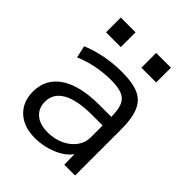

<svg xmlns="http://www.w3.org/2000/svg" viewBox="-206 -832 956 956"><g transform="rotate(45 272.5 -353.5)"><path d="M205 10Q126 10 80 -32.5Q34 -75 34 -147Q34 -237 107 -285.5Q180 -334 316 -334H399Q399 -384 387 -412Q375 -440 347 -451.5Q319 -463 269 -463Q219 -463 167.5 -453Q116 -443 69 -423L55 -487Q105 -508 162.5 -519Q220 -530 279 -530Q354 -530 397 -511Q440 -492 459 -447Q478 -402 478 -327V0H402L401 -71H399Q373 -35 318.5 -12.5Q264 10 205 10ZM230 -55Q277 -55 315.5 -73Q354 -91 376.5 -121.5Q399 -152 399 -189V-273H326Q220 -273 166 -242.5Q112 -212 112 -154Q112 -108 143 -81.5Q174 -55 230 -55ZM332 -613V-717H436V-613ZM83 -613V-717H187V-613Z"/></g></svg>

Font: M PLUS 1
Style: Regular
Weight: 400
Designer: Coji Morishita
Foundry: UNDERFOREST DESIGN
Version: Version 1.001